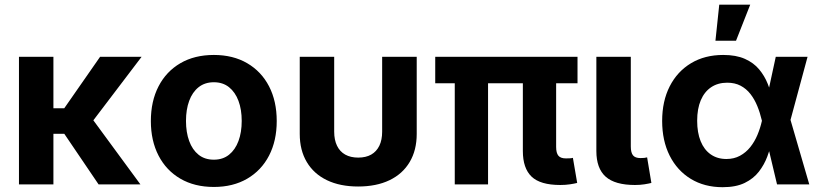

<svg xmlns="http://www.w3.org/2000/svg" viewBox="-20 -779 3468 811"><path d="M205.6 -539.1V0H60.1V-539.1ZM578.1 -539.1 331.1 -213.9H170.9L168.5 -321.8H251.5L402.8 -539.1ZM396.5 0 247.6 -219.7 358.4 -292.5 573.2 0Z M883.3 10.7Q801.8 10.7 741.9 -24.2Q682.1 -59.1 649.7 -121.8Q617.2 -184.6 617.2 -267.6Q617.2 -351.6 649.7 -414.3Q682.1 -477.1 741.9 -512Q801.8 -546.9 883.3 -546.9Q964.4 -546.9 1024.2 -512Q1084 -477.1 1116.5 -414.3Q1148.9 -351.6 1148.9 -267.6Q1148.9 -184.6 1116.5 -121.8Q1084 -59.1 1024.2 -24.2Q964.4 10.7 883.3 10.7ZM883.3 -104.5Q921.4 -104.5 947.5 -125.5Q973.6 -146.5 987.3 -183.3Q1001 -220.2 1001 -268.1Q1001 -316.4 987.3 -353Q973.6 -389.6 947.5 -410.6Q921.4 -431.6 883.3 -431.6Q845.2 -431.6 818.8 -410.6Q792.5 -389.6 779.1 -353Q765.6 -316.4 765.6 -268.1Q765.6 -220.2 779.1 -183.3Q792.5 -146.5 818.6 -125.5Q844.7 -104.5 883.3 -104.5Z M1492.7 8.8Q1416.5 8.8 1361.1 -17.8Q1305.7 -44.4 1275.9 -94.5Q1246.1 -144.5 1246.1 -213.4V-539.1H1391.6V-222.7Q1391.6 -188 1403.6 -163.3Q1415.5 -138.7 1438.2 -126Q1460.9 -113.3 1493.2 -113.3Q1525.4 -113.3 1547.9 -126Q1570.3 -138.7 1582.3 -163.3Q1594.2 -188 1594.2 -222.7V-539.1H1740.2V-213.4Q1740.2 -144.5 1710.4 -94.5Q1680.7 -44.4 1625.2 -17.8Q1569.8 8.8 1492.7 8.8Z M2346.7 2.4Q2262.2 2.4 2225.3 -33Q2188.5 -68.4 2188.5 -141.1V-507.8H2329.1V-158.2Q2329.1 -132.8 2338.6 -121.3Q2348.1 -109.9 2370.6 -109.9Q2381.3 -109.9 2388.2 -110.4Q2395 -110.8 2399.9 -112.3L2418 -6.3Q2406.7 -3.4 2387.9 -0.5Q2369.1 2.4 2346.7 2.4ZM1900.9 0V-507.8H2041.5V0ZM1818.4 -427.2V-539.1H2419.4V-427.2Z M2662.1 2.4Q2577.6 2.4 2538.3 -32.7Q2499 -67.9 2499 -141.1V-539.1H2644.5V-160.2Q2644.5 -134.3 2653.8 -122.8Q2663.1 -111.3 2685.5 -111.3Q2695.8 -111.3 2702.1 -112.1Q2708.5 -112.8 2713.4 -114.3L2731.4 -6.3Q2720.2 -3.4 2702.1 -0.5Q2684.1 2.4 2662.1 2.4Z M3032.2 11.7Q2955.6 11.7 2897.9 -23.4Q2840.3 -58.6 2808.6 -121.6Q2776.9 -184.6 2776.9 -268.1Q2776.9 -351.6 2808.8 -414.3Q2840.8 -477.1 2898.9 -512Q2957 -546.9 3034.7 -546.9Q3089.4 -546.9 3126.5 -530.3Q3163.6 -513.7 3186.5 -486.1Q3209.5 -458.5 3222.7 -425.3Q3235.8 -392.1 3242.7 -359.9H3285.6L3318.4 -274.9L3398.4 0H3262.2L3197.8 -271Q3190.4 -302.7 3178.7 -331.3Q3167 -359.9 3149.7 -382.1Q3132.3 -404.3 3108.2 -417Q3084 -429.7 3051.8 -429.7Q3012.2 -429.7 2983.6 -410.4Q2955.1 -391.1 2939.9 -355.2Q2924.8 -319.3 2924.8 -269Q2924.8 -218.8 2939.5 -182.6Q2954.1 -146.5 2981.9 -127Q3009.8 -107.4 3048.3 -107.4Q3080.6 -107.4 3105.7 -121.1Q3130.9 -134.8 3149.2 -157.7Q3167.5 -180.7 3179.4 -209.2Q3191.4 -237.8 3198.2 -268.1L3256.8 -539.1H3391.1L3317.9 -268.1L3285.2 -184.6H3242.2Q3233.9 -151.9 3220.9 -117.4Q3208 -83 3185.3 -53.7Q3162.6 -24.4 3125.5 -6.3Q3088.4 11.7 3032.2 11.7ZM3002 -606.9 3018.1 -759.3H3148.9L3088.9 -606.9Z"/></svg>

Font: Inter 18pt
Style: Bold
Weight: 700
Designer: Rasmus Andersson
Foundry: rsms
Version: Version 4.001;git-66647c0bb